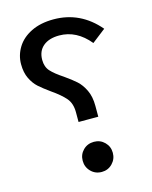

<svg xmlns="http://www.w3.org/2000/svg" viewBox="-109 -773 677 856"><g transform="rotate(-15 229.5 -344.5)"><path d="M429 -602 366 -553Q307 -625 227 -625Q180 -625 153 -602.5Q126 -580 126 -539Q126 -507 144 -487Q162 -467 200 -442Q233 -419 253 -401Q273 -383 287.5 -353Q302 -323 302 -280V-230H211V-275Q211 -316 190 -340.5Q169 -365 127 -394Q95 -417 76 -434Q57 -451 43.5 -478.5Q30 -506 30 -545Q30 -586 52 -622Q74 -658 117.5 -679.5Q161 -701 221 -701Q345 -701 429 -602ZM323 -58Q323 -29 303 -8.5Q283 12 254 12Q224 12 204 -8.5Q184 -29 184 -58Q184 -87 204 -107Q224 -127 254 -127Q283 -127 303 -107Q323 -87 323 -58Z"/></g></svg>

Font: Fira GO
Style: Regular
Weight: 400
Designer: Carrois Corporate
Foundry: Carrois Corporate GbR
Version: Version 0.300